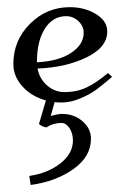

<svg xmlns="http://www.w3.org/2000/svg" viewBox="-20 -279 355 541"><path d="M17.6 -98.6Q17.6 -165 64.5 -211.9Q111.3 -258.8 176.8 -258.8Q218.8 -258.8 250.5 -239.3Q282.2 -219.7 282.2 -190.4Q282.2 -145.5 223.6 -117.2Q165 -88.9 85.9 -85.9Q90.8 -57.6 112.3 -38.6Q133.8 -19.5 162.1 -19.5Q196.3 -19.5 224.1 -32.7Q252 -45.9 284.2 -73.2L295.9 -62.5Q269.5 -40 252 -26.9Q234.4 -13.7 207 -2Q179.7 9.8 153.3 9.8Q143.6 9.8 133.8 8.8L123 47.9Q142.6 42 155.3 42Q188.5 42 212.4 62.5Q236.3 83 236.3 112.3Q236.3 162.1 187 197.3Q137.7 232.4 66.4 242.2L62.5 216.8Q115.2 209 150.4 181.2Q185.5 153.3 185.5 117.2Q185.5 96.7 175.8 82Q166 67.4 153.3 67.4Q129.9 67.4 110.4 80.1Q98.6 78.1 89.8 70.3L109.4 3.9Q69.3 -6.8 43.5 -35.2Q17.6 -63.5 17.6 -98.6ZM84 -103.5Q144.5 -106.4 180.2 -129.9Q215.8 -153.3 215.8 -186.5Q215.8 -205.1 201.2 -219.2Q186.5 -233.4 166 -233.4Q128.9 -233.4 106.4 -198.2Q84 -163.1 84 -103.5Z"/></svg>

Font: Kleymisska
Style: Regular
Weight: 500
Italic angle: -8°
Designer: gluk
Foundry: gluk
Version: Version 0.298